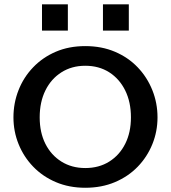

<svg xmlns="http://www.w3.org/2000/svg" viewBox="-20 -883 808 908"><path d="M383.3 5Q306.9 5 244.2 -21.7Q181.6 -48.4 136.9 -94.9Q92.2 -141.3 67.9 -201.4Q43.6 -261.5 43.6 -328Q43.6 -395.5 67.6 -456.5Q91.5 -517.5 136.5 -564.4Q181.4 -611.4 243.6 -638.2Q305.8 -665 383.3 -665Q460.8 -665 523.7 -638.2Q586.6 -611.4 631.4 -564.4Q676.1 -517.5 700.5 -456.5Q724.9 -395.6 724.9 -327.9Q724.9 -261.2 700.5 -201.1Q676.1 -141 631.4 -94.7Q586.7 -48.4 523.7 -21.7Q460.6 5 383.3 5ZM383.3 -88.3Q448 -88.3 496.6 -118.8Q545.3 -149.3 572.2 -203Q599.2 -256.6 599.2 -328Q599.2 -400.4 572.2 -455.1Q545.2 -509.9 496.7 -541Q448.1 -572 383.2 -572Q319.4 -572 270.5 -541Q221.5 -509.9 194.6 -455.1Q167.7 -400.4 167.7 -328Q167.7 -256.6 194.6 -203Q221.6 -149.3 270.5 -118.8Q319.4 -88.3 383.3 -88.3ZM178.6 -738.3V-862.6H300.9V-738.3ZM466.9 -738.3V-862.6H589.2V-738.3Z"/></svg>

Font: Panamera Thin
Style: Regular
Weight: 100
Designer: Bastien Sozeau
Foundry: NBR — Bastien Sozeau
Version: Version 3.003;gftools[0.9.33]